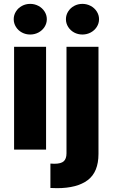

<svg xmlns="http://www.w3.org/2000/svg" viewBox="-20 -772 581 991"><path d="M52.7 -530.3H217.8V0H52.7ZM50.8 -672.9Q50.8 -694.3 62.3 -712.6Q73.7 -731 93.3 -741.5Q112.8 -752 135.7 -752Q158.7 -752 178.5 -741.5Q198.2 -731 210 -712.6Q221.7 -694.3 221.7 -672.9Q221.7 -651.4 210 -633.1Q198.2 -614.7 178.5 -604.2Q158.7 -593.8 135.7 -593.8Q112.8 -593.8 93.3 -604.2Q73.7 -614.7 62.3 -633.1Q50.8 -651.4 50.8 -672.9ZM488.3 -530.3V22.5Q488.3 115.7 433.1 157.5Q377.9 199.2 274.4 199.2L240.2 198.2V72.3Q249 73.2 260.7 73.2Q294.9 73.2 309.1 60.3Q323.2 47.4 323.2 19.5V-530.3ZM320.3 -672.9Q320.3 -694.3 331.8 -712.6Q343.3 -731 362.8 -741.5Q382.3 -752 405.3 -752Q428.2 -752 448 -741.5Q467.8 -731 479.5 -712.6Q491.2 -694.3 491.2 -672.9Q491.2 -651.4 479.5 -633.1Q467.8 -614.7 448 -604.2Q428.2 -593.8 405.3 -593.8Q382.3 -593.8 362.8 -604.2Q343.3 -614.7 331.8 -633.1Q320.3 -651.4 320.3 -672.9Z"/></svg>

Font: Pretendard GOV ExtraBold
Style: Regular
Weight: 800
Designer: Base glyphs from Inter by Rasmus Andersson; Hangeul glyphs from Noto Sans CJK(Source Han Sans) by Jang Soo-young and Kan
Foundry: Kil Hyung-jin
Version: Version 1.309